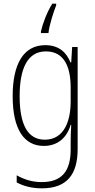

<svg xmlns="http://www.w3.org/2000/svg" viewBox="-20 -785 518 1046"><path d="M286 -756V-765H265C237 -721 214 -661 203 -614V-605H244C248 -646 272 -721 286 -756ZM227 -539C107 -539 49 -435 49 -261C49 -79 112 10 219 10C295 10 345 -36 365 -105H368C366 -67 365 -41 365 -10V30C365 149 315 207 208 207C155 207 112 193 71 170V209C109 229 153 241 208 241C345 241 403 165 403 27V-529H373L368 -445H364C343 -497 303 -539 227 -539ZM230 -505C329 -505 365 -422 365 -308V-232C365 -127 330 -24 224 -24C134 -24 87 -101 87 -261C87 -410 129 -505 230 -505Z"/></svg>

Font: Noto Sans Condensed ExtraLight
Style: Regular
Weight: 200
Width: 3
Designer: Monotype Design Team
Foundry: Monotype Imaging Inc.
Version: Version 2.013